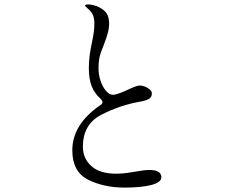

<svg xmlns="http://www.w3.org/2000/svg" viewBox="-20 -829 1040 871"><path d="M308 -147Q308 -265 435 -352Q445 -358 445 -366Q445 -372 437 -380Q408 -406 395.5 -439Q383 -472 383 -521Q383 -572 397 -636Q408 -686 408 -721Q408 -743 403 -757Q398 -771 386 -783Q379 -790 372.5 -795.5Q366 -801 366 -803Q366 -809 380 -809Q390 -809 404 -805.5Q418 -802 428 -797Q454 -784 464.5 -767Q475 -750 475 -721Q475 -704 471 -687.5Q467 -671 462 -656.5Q457 -642 455 -637Q454 -634 447 -615Q437 -593 432 -571.5Q427 -550 427 -518Q427 -489 436.5 -461.5Q446 -434 461 -416.5Q476 -399 492 -399Q503 -399 522 -406Q541 -413 560 -422Q600 -441 613 -441Q632 -441 650.5 -429.5Q669 -418 669 -406Q669 -388 655 -380Q641 -372 611 -367Q522 -351 439 -308Q356 -265 356 -163Q356 -111 394 -76Q432 -41 508 -41Q534 -41 560 -45Q586 -49 591 -50Q637 -58 656 -58Q712 -58 712 -25Q712 -2 667 10Q622 22 545 22Q451 22 379.5 -14Q308 -50 308 -147Z"/></svg>

Font: Shippori Mincho B1
Style: Regular
Weight: 400
Designer: FONTDASU
Foundry: FONTDASU / Google Inc. / but / Adobe
Version: Version 3.110; ttfautohint (v1.8.3)